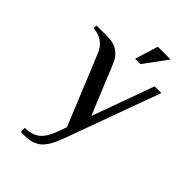

<svg xmlns="http://www.w3.org/2000/svg" viewBox="-255 -722 1014 1014"><g transform="rotate(45 252.0 -215.0)"><path d="M105 170Q154 170 185.5 147.5Q217 125 240 65L260 10L100 -380Q72 -452 -10 -460V-480H75Q162 -480 195 -400L309 -123L435 -470H485L290 65Q261 144 226 172Q191 200 135 200H105ZM299 -630H394L299 -500H259Z"/></g></svg>

Font: El Messiri
Style: Regular
Weight: 400
Designer: Mohamed Gaber
Foundry: Kief Type Foundry
Version: Version 2.006